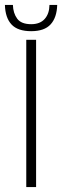

<svg xmlns="http://www.w3.org/2000/svg" viewBox="-45 -762 253 782"><path d="M62 0V-600H102V0ZM82 -635Q27.5 -635 2 -662.2Q-23.5 -689.5 -25 -742H7.5Q8.5 -708.5 25 -686Q41.5 -663.5 82 -663.5Q118 -663.5 137 -684.8Q156 -706 156.5 -742H188Q186.5 -690.5 161.2 -662.8Q136 -635 82 -635Z"/></svg>

Font: Big Shoulders Stencil Text SC Thin
Style: Regular
Weight: 100
Designer: Patric King
Foundry: XO Type Co
Version: Version 2.001